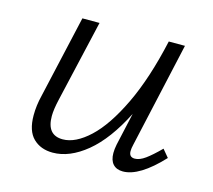

<svg xmlns="http://www.w3.org/2000/svg" viewBox="-70 -496 649 584"><g transform="rotate(15 254.5 -204.0)"><path d="M483 -70Q413 5 361 5Q341 5 330 -7Q319 -19 319 -42Q319 -54 322 -69L345 -172Q300 -83 246.5 -39Q193 5 140 5Q102 5 78.5 -18Q55 -41 55 -90Q55 -121 63 -153L122 -413H176L117 -157Q109 -123 109 -102Q109 -42 159 -42Q199 -42 243 -83Q287 -124 327 -207.5Q367 -291 394 -413H445L371 -82Q368 -70 368 -61Q368 -42 386 -42Q401 -42 419 -55Q437 -68 463 -94Z"/></g></svg>

Font: Ysabeau Infant Semilight
Style: Italic
Weight: 300
Italic angle: -12°
Designer: Christian Thalmann (Catharsis Fonts)
Version: Version 0.003